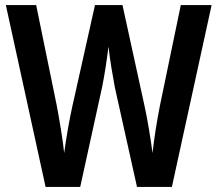

<svg xmlns="http://www.w3.org/2000/svg" viewBox="-20 -734 854 754"><path d="M811 -714H690L608 -319C597 -263 585 -190 579 -133C571 -194 559 -266 548 -316L461 -714H353L264 -316C253 -267 240 -193 232 -133C227 -184 214 -260 203 -319L122 -714H3L159 0H295L381 -392C391 -440 401 -509 406 -551C412 -495 424 -430 431 -391L518 0H655Z"/></svg>

Font: Noto Sans Arabic Cond SemBd
Style: Regular
Weight: 600
Width: 3
Designer: Monotype Design Team, Nadine Chahine, Nizar Qandah and Khaled Hosny
Foundry: Monotype Imaging Inc.
Version: Version 2.012